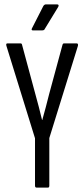

<svg xmlns="http://www.w3.org/2000/svg" viewBox="-20 -852 383 872"><path d="M146 0Q139 0 139 -9V-224L9 -644Q6 -655 14 -655H73Q79 -655 80 -649L141 -423Q149 -395 156.5 -365.5Q164 -336 171 -307H172Q180 -336 188 -365.5Q196 -395 203 -424L264 -649Q266 -655 271 -655H328Q336 -655 334 -644L204 -225V-9Q204 0 198 0ZM129 -714Q125 -714 124 -716.5Q123 -719 125 -723L177 -825Q182 -832 188 -832H240Q245 -832 246 -828.5Q247 -825 244 -820L183 -720Q181 -714 171 -714Z"/></svg>

Font: Sofia Sans Extra Condensed
Style: Regular
Weight: 400
Designer: Botio Nikoltchev, Ani Petrova
Foundry: lettersoup
Version: Version 4.101